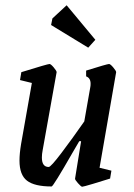

<svg xmlns="http://www.w3.org/2000/svg" viewBox="-20 -700 510 729"><path d="M358 -63 403 -52 398 -22Q370 -13 333 -2Q296 9 292 9Q288 9 276 -4.5Q264 -18 265 -22L288 -164H281L257 -123Q182 8 176 8Q111 8 82.5 -14Q54 -36 54 -90Q54 -117 60 -153L101 -385L56 -396L61 -426Q161 -457 168 -457Q173 -457 184 -444Q195 -431 195 -426L142 -130Q139 -115 139 -102Q139 -66 165 -66Q173 -66 213.5 -119.5Q254 -173 300 -239L323 -370Q324 -375 324 -382Q324 -404 307 -410V-432Q387 -457 394 -457Q399 -457 410 -444Q421 -431 421 -426ZM174 -605 179 -630 233 -680 342 -549 315 -519Z"/></svg>

Font: Grenze
Style: Italic
Weight: 400
Italic angle: -10°
Designer: Renata Polastri
Foundry: Omnibus-Type
Version: Version 1.002; ttfautohint (v1.8)